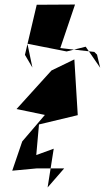

<svg xmlns="http://www.w3.org/2000/svg" viewBox="-20 -827 462 847"><path d="M190 0 217 -171 140 -143 152 -278 323 -319 308 -565 207 -516 53 -346 178 -320 78 -203 34 -74 141 -84H263ZM396 -598 246 -615 311 -807 142 -806 90 -585 123 -529 101 -634 274 -600 358 -621 422 -528 408 -586Z"/></svg>

Font: Asimov Silicon
Style: Regular
Weight: 400
Designer: Google
Version: Version 2.000980; 2014